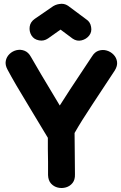

<svg xmlns="http://www.w3.org/2000/svg" viewBox="-20 -977 630 999"><path d="M230 -66Q231 -38 245.5 -22Q260 -6 281 -1Q302 4 323 -2Q344 -8 357.5 -25Q371 -42 370 -70Q369 -106 369 -184Q369 -262 368 -285Q402 -345 461 -434Q571 -600 577 -610Q592 -634 589 -655.5Q586 -677 571 -692.5Q556 -708 535.5 -714Q515 -720 494 -713.5Q473 -707 459 -684L345 -512L291 -428Q174 -622 141 -681Q128 -705 107.5 -713Q87 -721 66 -716Q45 -711 29.5 -696Q14 -681 10 -660Q6 -639 19 -615Q55 -547 129 -426L229 -260V-203Q229 -178 230 -135Q230 -91 230 -66ZM183 -767Q208 -762 230 -777L295 -823L358 -776Q380 -761 404.5 -767Q429 -773 444 -792Q459 -811 454 -837Q450 -863 428 -877L334 -947Q313 -961 288 -956Q286 -955 283 -955Q280 -955 278 -954Q267 -951 257 -945L161 -879Q138 -863 134.5 -838.5Q131 -814 143.5 -793Q156 -772 183 -767Z"/></svg>

Font: Balsamiq Sans
Style: Bold
Weight: 700
Designer: Michael Angeles
Foundry: Balsamiq SRL
Version: Version 1.020; ttfautohint (v1.8.4.7-5d5b);gftools[0.9.26]